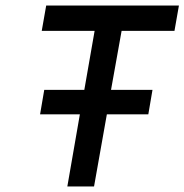

<svg xmlns="http://www.w3.org/2000/svg" viewBox="-20 -670 663 690"><path d="M139 -347H283L320 -559H130L146 -650H623L607 -559H417L379 -347H528L513 -259H364L318 0H222L267 -259H124Z"/></svg>

Font: Overused Grotesk Medium
Style: Italic
Weight: 500
Italic angle: -10°
Version: Version 0.003